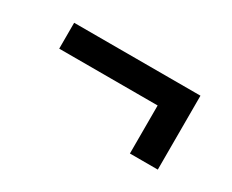

<svg xmlns="http://www.w3.org/2000/svg" viewBox="-49 -499 598 495"><g transform="rotate(30 250.0 -251.0)"><path d="M62 -361V-284H355V-141H438V-361Z"/></g></svg>

Font: Fira Sans
Style: Regular
Weight: 400
Designer: Carrois Corporate & Edenspiekermann AG
Foundry: Carrois Corporate GbR & Edenspiekermann AG
Version: Version 4.203